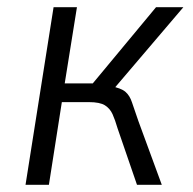

<svg xmlns="http://www.w3.org/2000/svg" viewBox="-20 -514 536 534"><path d="M51 0 129 -494H194L160 -282H238L414 -494H490L289 -258L286 -275Q317 -269 329 -258.5Q341 -248 347 -229.5Q353 -211 365 -177L430 0H361L307 -157Q300 -181 293 -196.5Q286 -212 272 -221Q258 -230 227 -230H152L116 0Z"/></svg>

Font: Nunito Sans 7pt Condensed Light
Style: Italic
Weight: 300
Width: 3
Italic angle: -9°
Designer: Vernon Adams
Foundry: Vernon Adams
Version: Version 3.101;gftools[0.9.27]